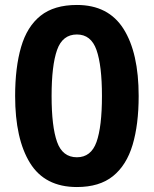

<svg xmlns="http://www.w3.org/2000/svg" viewBox="-20 -744 620 774"><path d="M539 -357Q539 -242 514.5 -160Q490 -78 435.5 -34Q381 10 290 10Q161 10 101 -87Q41 -184 41 -357Q41 -472 65 -554.5Q89 -637 143.5 -680.5Q198 -724 290 -724Q417 -724 478 -627.5Q539 -531 539 -357ZM188 -357Q188 -234 210 -172Q232 -110 290 -110Q347 -110 369 -171.5Q391 -233 391 -357Q391 -480 369 -542.5Q347 -605 290 -605Q232 -605 210 -542.5Q188 -480 188 -357Z"/></svg>

Font: Noto Sans Syriac
Style: Bold
Weight: 700
Designer: Patrick Giasson and the Monotype Design Team
Foundry: Monotype Imaging Inc.
Version: Version 3.000; ttfautohint (v1.8.4.7-5d5b)